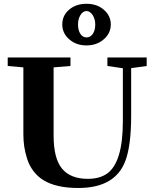

<svg xmlns="http://www.w3.org/2000/svg" viewBox="-20 -961 800 995"><path d="M428.2 -725.6Q375 -725.6 338.9 -757.1Q302.7 -788.6 302.7 -834Q302.7 -880.9 338.4 -911.1Q374 -941.4 428.2 -941.4Q482.4 -941.4 518.3 -910.4Q554.2 -879.4 554.2 -834Q554.2 -788.6 517.6 -757.1Q481 -725.6 428.2 -725.6ZM428.2 -767.1Q448.2 -767.1 460.9 -785.4Q473.6 -803.7 473.6 -834Q473.6 -862.3 460 -883.1Q446.3 -903.8 428.2 -903.8Q409.7 -903.8 397 -883.1Q384.3 -862.3 384.3 -834Q384.3 -804.2 396.5 -785.6Q408.7 -767.1 428.2 -767.1ZM385.7 13.2Q271 13.2 205.1 -27.3Q174.8 -45.9 153.3 -74.5Q131.8 -103 121.1 -136.5Q110.4 -169.9 105.7 -201.2Q101.1 -232.4 101.1 -265.6V-611.8L20 -619.1V-663.1H345.2V-619.1L257.8 -611.8V-259.3Q257.8 -139.2 301.8 -86.7Q345.7 -34.2 435.1 -34.2Q497.1 -34.2 536.1 -62.3Q575.2 -90.3 595.9 -157.2Q616.7 -224.1 616.7 -334.5V-607.4L536.6 -619.1V-663.1H740.2V-619.1L659.7 -607.9V-361.8Q659.7 -207 629.9 -127.9Q577.6 13.2 385.7 13.2Z"/></svg>

Font: Elstob 6pt
Style: Bold
Weight: 700
Designer: Peter S. Baker
Version: Version 1.015